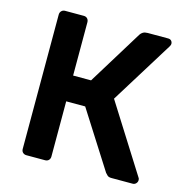

<svg xmlns="http://www.w3.org/2000/svg" viewBox="-104 -799 877 899"><g transform="rotate(15 335.0 -350.0)"><path d="M102 0Q92 0 85 -6.5Q78 -13 78 -24V-675Q78 -686 85 -693Q92 -700 102 -700H193Q204 -700 210.5 -693Q217 -686 217 -675V-417H304L467 -682Q472 -690 480.5 -695Q489 -700 503 -700H602Q612 -700 617.5 -694Q623 -688 623 -679Q623 -674 619 -667L430 -362L637 -34Q640 -31 640 -23Q640 -14 633.5 -7Q627 0 617 0H514Q501 0 494.5 -6Q488 -12 484 -17L309 -292H217V-24Q217 -14 210.5 -7Q204 0 193 0Z"/></g></svg>

Font: Rubik Light Medium
Style: Regular
Weight: 500
Version: Version 2.104